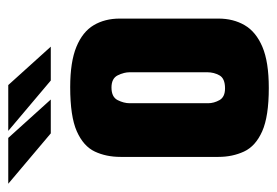

<svg xmlns="http://www.w3.org/2000/svg" viewBox="-163 -543 671 465"><g transform="rotate(-90 172.5 -310.5)"><path d="M192 5Q123 5 87 -11Q51 -27 38 -55Q25 -83 25 -117V-354Q25 -389 38 -416.5Q51 -444 87 -460Q123 -476 194 -476Q255 -476 291.5 -461Q328 -446 344 -419Q360 -392 360 -356V-117Q360 -81 344 -53.5Q328 -26 291.5 -10.5Q255 5 192 5ZM191 -101Q215 -101 222.5 -114.5Q230 -128 230 -144V-332Q230 -346 222.5 -361Q215 -376 193 -376Q170 -376 162.5 -361Q155 -346 155 -332V-142Q155 -128 162.5 -114.5Q170 -101 191 -101ZM82 -523 -40 -626H71L164 -523ZM210 -523 88 -626H199L292 -523Z"/></g></svg>

Font: Smooch Sans ExtraBold
Style: Regular
Weight: 800
Designer: Robert E. Leuschke
Foundry: Robert E. Leuschke
Version: Version 1.010